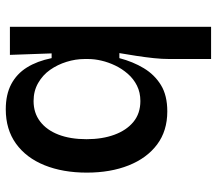

<svg xmlns="http://www.w3.org/2000/svg" viewBox="-62 -510 734 649"><g transform="rotate(-90 304.5 -186.0)"><path d="M429 161V21Q429 -5 432 -33Q435 -61 439.5 -90.5Q444 -120 449 -149H432Q420 -103 398 -66.5Q376 -30 341 -8.5Q306 13 252 13Q186 13 140 -21.5Q94 -56 69.5 -117.5Q45 -179 45 -259Q45 -340 70 -402Q95 -464 143 -498.5Q191 -533 259 -533Q309 -533 344 -514.5Q379 -496 400.5 -461.5Q422 -427 432 -378H448L443 -519H538V-267V161ZM287 -78Q316 -78 339 -89.5Q362 -101 379 -120.5Q396 -140 407 -163Q418 -186 423.5 -209.5Q429 -233 429 -254V-267Q429 -297 419.5 -327.5Q410 -358 392.5 -383Q375 -408 348 -423.5Q321 -439 287 -439Q247 -439 218 -417Q189 -395 173.5 -355Q158 -315 158 -260Q158 -207 173 -166Q188 -125 216.5 -101.5Q245 -78 287 -78Z"/></g></svg>

Font: Bricolage Grotesque 24pt Medium
Style: Regular
Weight: 500
Designer: Mathieu Triay
Foundry: Atelier Triay
Version: Version 1.001;gftools[0.9.33.dev8+g029e19f]